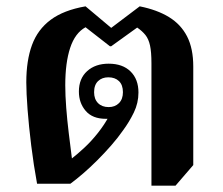

<svg xmlns="http://www.w3.org/2000/svg" viewBox="-20 -580 705 606"><path d="M458 6V-380Q458 -416 453.5 -436.5Q449 -457 439 -469.5Q429 -482 413 -493L331 -434H327L250 -494Q217 -476 201.5 -429Q186 -382 186 -311Q186 -279 189 -240Q192 -201 197 -160Q202 -119 207 -80Q225 -94 247 -114.5Q269 -135 289.5 -161Q310 -187 325 -215L331 -206Q327 -205 323 -205Q319 -205 314 -205Q272 -205 250.5 -230Q229 -255 229 -291Q229 -332 255 -355.5Q281 -379 323 -379Q367 -379 392 -354.5Q417 -330 417 -288Q417 -255 402.5 -225Q388 -195 368 -168Q352 -145 331 -121Q310 -97 287.5 -74.5Q265 -52 243 -33Q221 -14 202 0H97Q86 -60 78.5 -121Q71 -182 67 -234.5Q63 -287 63 -320Q63 -389 81 -438Q99 -487 140 -517.5Q181 -548 250 -560L331 -492L421 -560Q476 -549 513.5 -526Q551 -503 570.5 -465Q590 -427 590 -370V-59L534 6ZM323 -242Q343 -242 355.5 -254.5Q368 -267 368 -289Q368 -312 355.5 -324Q343 -336 322 -336Q302 -336 289.5 -324Q277 -312 277 -289Q277 -267 289.5 -254.5Q302 -242 323 -242Z"/></svg>

Font: Noto Serif Thai
Style: Regular
Weight: 400
Designer: Monotype Design Team
Foundry: Monotype Imaging Inc.
Version: Version 2.001